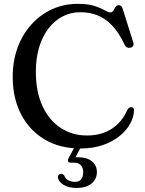

<svg xmlns="http://www.w3.org/2000/svg" viewBox="-20 -736 736 975"><path d="M660.5 -176Q660 -143 641.5 -108.8Q623 -74.5 588 -45.8Q553 -17 502.8 0.5Q452.5 18 388.5 18Q282.5 18 205.2 -28.8Q128 -75.5 86.2 -157.2Q44.5 -239 44.5 -345.5Q44.5 -426 69.2 -493.5Q94 -561 138.8 -611Q183.5 -661 243.8 -688.8Q304 -716.5 375.5 -716.5Q427.5 -716.5 460 -705.8Q492.5 -695 511 -684Q529.5 -673 539 -673Q550.5 -673 555.8 -682.2Q561 -691.5 566.2 -700.5Q571.5 -709.5 583.5 -709.5Q590.5 -709.5 595.5 -705.2Q600.5 -701 603.5 -690L657 -520Q660 -510 655.5 -502.5Q651 -495 641 -493.5Q631.5 -492 624.2 -495.8Q617 -499.5 612.5 -509.5Q584.5 -569 550.8 -605Q517 -641 476.8 -657.5Q436.5 -674 387.5 -674Q339 -674 297.8 -652.5Q256.5 -631 226 -591.2Q195.5 -551.5 178.8 -496Q162 -440.5 162 -372.5Q162 -269.5 196 -196.8Q230 -124 288.8 -86Q347.5 -48 421.5 -48Q495.5 -48 547.5 -82Q599.5 -116 626 -176.5Q631 -186 636.2 -189.2Q641.5 -192.5 648.5 -191.5Q654.5 -191 657.5 -187Q660.5 -183 660.5 -176ZM367 -5.5H399.5L359 71L339 65Q347 63.5 355.8 63Q364.5 62.5 376.5 62.5Q421 62.5 446.5 83Q472 103.5 472 137.5Q472 174 444.5 196.2Q417 218.5 369 218.5Q328.5 218.5 302.5 202.5Q276.5 186.5 274 163.5Q274 156 278.2 151.5Q282.5 147 288.5 146.5Q294 146 298.5 148.8Q303 151.5 306.5 156Q313 173 327.8 180.2Q342.5 187.5 360 187.5Q402.5 187.5 402.5 137.5Q402.5 116 390.8 103Q379 90 355.5 90H339Q328.5 90 325.8 83.5Q323 77 327.5 69Z"/></svg>

Font: Fraunces Wonky
Style: Regular
Weight: 400
Version: Version 1.000;[b76b70a41]